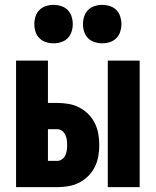

<svg xmlns="http://www.w3.org/2000/svg" viewBox="-20 -769 640 789"><path d="M423 0V-520H554V0ZM46 0V-520H177V-346H216Q239 -346 262 -342Q285 -338 305.5 -327.5Q326 -317 342.5 -300.5Q359 -284 369.5 -263Q380 -242 384 -219Q388 -196 388 -173Q388 -150 384 -127Q380 -104 369.5 -83Q359 -62 342.5 -45.5Q326 -29 305.5 -18.5Q285 -8 262 -4Q239 0 216 0ZM216 -108Q226 -108 235 -114.5Q244 -121 248.5 -131Q253 -141 254.5 -151.5Q256 -162 256 -173Q256 -184 254.5 -194.5Q253 -205 248.5 -215Q244 -225 235 -231.5Q226 -238 216 -238H177V-108ZM400 -591Q384 -591 368.5 -596Q353 -601 342 -612Q331 -623 326 -638.5Q321 -654 321 -670Q321 -686 326 -701.5Q331 -717 342 -728Q353 -739 368.5 -744Q384 -749 400 -749Q416 -749 431.5 -744Q447 -739 458 -728Q469 -717 474 -701.5Q479 -686 479 -670Q479 -654 474 -638.5Q469 -623 458 -612Q447 -601 431.5 -596Q416 -591 400 -591ZM200 -591Q184 -591 168.5 -596Q153 -601 142 -612Q131 -623 126 -638.5Q121 -654 121 -670Q121 -686 126 -701.5Q131 -717 142 -728Q153 -739 168.5 -744Q184 -749 200 -749Q216 -749 231.5 -744Q247 -739 258 -728Q269 -717 274 -701.5Q279 -686 279 -670Q279 -654 274 -638.5Q269 -623 258 -612Q247 -601 231.5 -596Q216 -591 200 -591Z"/></svg>

Font: Iosevka Custom Heavy Extended
Style: Regular
Weight: 900
Width: 7
Monospace: yes
Designer: Belleve Invis
Foundry: Belleve Invis
Version: Version 11.2.4; ttfautohint (v1.8.4)